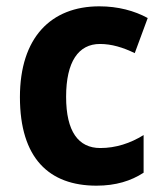

<svg xmlns="http://www.w3.org/2000/svg" viewBox="-20 -577 513 607"><path d="M285 10C346 10 394 -5 434 -31V-150C392 -124 346 -109 297 -109C228 -109 189 -161 189 -271C189 -382 228 -438 296 -438C333 -438 369 -427 406 -409L447 -520C405 -543 353 -557 294 -557C141 -557 43 -458 43 -270C43 -77 135 10 285 10Z"/></svg>

Font: Noto Sans Georgian SemiCondensed Bold
Style: Regular
Weight: 700
Width: 4
Designer: Monotype Design Team, Akaki Razmadze
Foundry: Google LLC
Version: Version 2.005